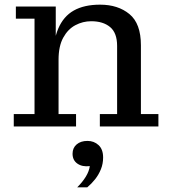

<svg xmlns="http://www.w3.org/2000/svg" viewBox="-20 -542 729 823"><path d="M408 0V-53H482V-345Q482 -401 452 -426Q422 -451 371 -451Q335 -451 303 -434Q271 -417 251 -380.5Q231 -344 231 -286H207Q207 -366 229.5 -419Q252 -472 296.5 -497Q341 -522 409 -522Q486 -522 535 -481.5Q584 -441 584 -348V-53H659V0ZM39 0V-53H128V-462H48V-514H219V-333L231 -335V-53H306V0ZM311 261Q334 238 348 215Q362 192 365 170Q333 174 312 159.5Q291 145 291 117Q291 92 308.5 77Q326 62 355 62Q383 62 402.5 80Q422 98 422 133Q422 160 412.5 183.5Q403 207 387.5 226.5Q372 246 354 261Z"/></svg>

Font: Montagu Slab 24pt
Style: Regular
Weight: 400
Designer: Florian Karsten
Foundry: Florian Karsten
Version: Version 1.000